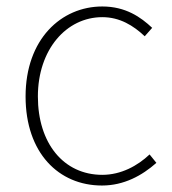

<svg xmlns="http://www.w3.org/2000/svg" viewBox="-20 -560 532 593"><path d="M295 13C363 13 419 -18 463 -57L442 -83C405 -48 354 -20 296 -20C176 -20 97 -118 97 -262C97 -407 185 -507 296 -507C350 -507 392 -481 427 -448L450 -474C415 -507 368 -540 296 -540C169 -540 59 -439 59 -262C59 -88 161 13 295 13Z"/></svg>

Font: Noto Sans Japanese Thin
Style: Regular
Weight: 100
Designer: Ryoko NISHIZUKA (kana & ideographs); Paul D. Hunt (Latin, Greek & Cyrillic); Wenlong ZHANG (bopomofo); Sandoll Communica
Foundry: Adobe Systems Incorporated
Version: Version 1.000;PS 1;hotconv 1.0.78;makeotf.lib2.5.61930